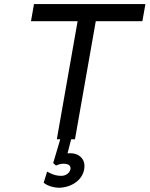

<svg xmlns="http://www.w3.org/2000/svg" viewBox="-20 -674 724 929"><path d="M144.5 -654.3 129.9 -571.3H355.5L254.9 0H271.5L237.3 115.2L251 127C265.6 120.1 278.3 118.2 287.1 118.2C309.6 118.2 321.3 126 321.3 140.6C321.3 142.6 321.3 144.5 320.3 146.5C316.4 163.1 298.8 176.8 276.4 176.8C248 176.8 226.6 167 208 156.2L191.4 210C210 226.6 244.1 234.4 263.7 234.4C325.2 234.4 388.7 195.3 388.7 127.9C388.7 93.8 361.3 67.4 321.3 67.4C316.4 67.4 311.5 67.4 306.6 68.4L324.2 0H342.8L443.4 -571.3H668.9L683.6 -654.3Z"/></svg>

Font: Sen-gleads
Style: Italic
Weight: 400
Designer: Kosal Sen, Philatype
Foundry: Philatype
Version: Version 1.004; ttfautohint (v1.8.3)